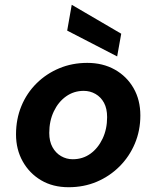

<svg xmlns="http://www.w3.org/2000/svg" viewBox="-20 -771 654 803"><path d="M267 12Q201 12 152 -17Q103 -46 75 -96Q47 -146 47 -209Q47 -273 69.5 -327.5Q92 -382 133 -422.5Q174 -463 228 -485.5Q282 -508 345 -508Q410 -508 460 -480Q510 -452 538.5 -402.5Q567 -353 567 -288Q567 -225 544 -170.5Q521 -116 480 -75Q439 -34 385 -11Q331 12 267 12ZM284 -105Q326 -105 358 -128Q390 -151 409 -191Q428 -231 428 -281Q428 -317 415 -341Q402 -365 379.5 -378Q357 -391 330 -391Q289 -391 256.5 -368Q224 -345 205 -305Q186 -265 186 -215Q186 -180 199.5 -155.5Q213 -131 235.5 -118Q258 -105 284 -105ZM470 -535 261 -643 280 -751 487 -630Z"/></svg>

Font: DM Sans 24pt
Style: Bold Italic
Weight: 700
Italic angle: -10°
Designer: Colophon Foundry, Jonny Pinhorn
Foundry: Colophon Foundry
Version: Version 4.004;gftools[0.9.30]